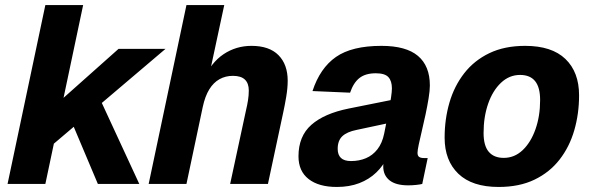

<svg xmlns="http://www.w3.org/2000/svg" viewBox="-20 -730 2349 762"><path d="M159.6 -130.8 192 -306 450.4 -536H636.8ZM10 0 160 -710H310L160 0ZM368.4 0 263.8 -247.8 378.8 -332.8 532.8 0Z M570 0 720 -710H870L805.8 -410.8L786.6 -412.4Q817.8 -482 867.4 -515Q917 -548 978 -548Q1048.8 -548 1085.3 -511Q1121.8 -474 1121.8 -409.6Q1121.8 -380.2 1115.8 -345Q1109.8 -309.8 1104.2 -284.4L1043.4 0H893.4L956.6 -293.6Q961.2 -312.4 964.3 -332.2Q967.4 -352 967.4 -370.8Q967.4 -399.4 951.9 -414.2Q936.4 -429 904.2 -429Q875.2 -429 851.3 -415.8Q827.4 -402.6 810.6 -375.4Q793.8 -348.2 784.6 -305.2L720 0Z M1534 -244 1395.2 -214.4Q1357 -206.8 1338.6 -189.4Q1320.2 -172 1320.2 -139.2Q1320.2 -115.4 1333.2 -103.1Q1346.2 -90.8 1373.2 -90.8Q1405.4 -90.8 1432.2 -102.1Q1459 -113.4 1477.9 -137.5Q1496.8 -161.6 1504.6 -199.4Q1507.6 -215.6 1512.8 -240.4Q1518 -265.2 1523.2 -292.4Q1528.4 -319.6 1531.9 -342.9Q1535.4 -366.2 1535.4 -379.2Q1535.4 -408.4 1521.5 -423.8Q1507.6 -439.2 1471.4 -439.2Q1430.6 -439.2 1406.7 -420.5Q1382.8 -401.8 1369.4 -362.2L1220.2 -368.6Q1250.2 -460 1313.4 -504Q1376.6 -548 1493.8 -548Q1591.6 -548 1638.8 -508.1Q1686 -468.2 1686 -390.8Q1686 -370.6 1681.1 -340.5Q1676.2 -310.4 1669.1 -276.7Q1662 -243 1654.4 -211.5Q1646.8 -180 1641.9 -156.4Q1637 -132.8 1637 -123.6Q1637 -111.8 1643.4 -107.3Q1649.8 -102.8 1661.8 -102.8H1677.4L1655.8 0Q1647.8 2.2 1631.7 3.9Q1615.6 5.6 1600.2 5.6Q1550.8 5.6 1525.9 -14.4Q1501 -34.4 1501 -69.4Q1501 -80.4 1502.9 -91.9Q1504.8 -103.4 1508.8 -116L1518.2 -108Q1501.2 -72.2 1473.1 -45.2Q1445 -18.2 1405.9 -3.1Q1366.8 12 1316.6 12Q1245 12 1204.8 -19.4Q1164.6 -50.8 1164.6 -109.6Q1164.6 -189.4 1215.6 -234.5Q1266.6 -279.6 1363.8 -299.2L1554.2 -337.4Z M1958.8 12Q1853.8 12 1799.2 -40.3Q1744.6 -92.6 1744.6 -183.6Q1744.6 -257 1763.7 -322.7Q1782.8 -388.4 1822.3 -439.2Q1861.8 -490 1922.1 -519Q1982.4 -548 2064.4 -548Q2170 -548 2224.1 -495.9Q2278.2 -443.8 2278.2 -351.8Q2278.2 -278.4 2259.1 -212.7Q2240 -147 2200.7 -96.5Q2161.4 -46 2101.3 -17Q2041.2 12 1958.8 12ZM1979.2 -103.4Q2022 -103.4 2054.4 -134.2Q2086.8 -165 2105.2 -217.1Q2123.6 -269.2 2123.6 -333Q2123.6 -383.4 2103.7 -408Q2083.8 -432.6 2044 -432.6Q2001.2 -432.6 1968.3 -401.5Q1935.4 -370.4 1917.3 -318.3Q1899.2 -266.2 1899.2 -202.4Q1899.2 -151.6 1919.8 -127.5Q1940.4 -103.4 1979.2 -103.4Z"/></svg>

Font: Geist
Style: Italic
Weight: 400
Italic angle: -12°
Designer: Basement.studio, Andrés Briganti, Mateo Zaragoza
Foundry: Basement.studio, Vercel, Andrés Briganti, Guido Ferreyra, Mateo Zaragoza
Version: Version 1.500